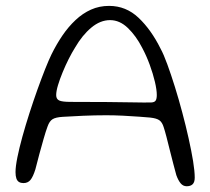

<svg xmlns="http://www.w3.org/2000/svg" viewBox="-20 -628 731 668"><path d="M629.5 20Q617 20 608.5 9.8Q600 -0.5 593.5 -18.5Q589 -35 582.8 -58.5Q576.5 -82 570.5 -106.8Q564.5 -131.5 559 -152.5Q553.5 -173.5 549.5 -185.5Q544.5 -202 535 -209.2Q525.5 -216.5 502 -219Q490.5 -220 464.5 -222Q438.5 -224 407.8 -225.5Q377 -227 350 -227Q310 -227 268.5 -225.2Q227 -223.5 198 -221.5Q173.5 -220 162.8 -213.2Q152 -206.5 145.5 -188Q139 -170.5 131.8 -145.2Q124.5 -120 117 -92.2Q109.5 -64.5 103 -38.5Q95 -13 86 -2Q77 9 61.5 9Q52.5 9 46.2 5.2Q40 1.5 37 -7Q34 -15.5 34 -29Q34 -48.5 40.5 -80.8Q47 -113 58 -152.8Q69 -192.5 82.5 -234.5Q96 -276.5 110.2 -316.2Q124.5 -356 137.2 -388Q150 -420 159 -438.5Q176.5 -474 197.2 -504.5Q218 -535 242.8 -558.2Q267.5 -581.5 296.5 -594.5Q325.5 -607.5 359.5 -607.5Q418.5 -607.5 462.2 -566Q506 -524.5 538.5 -459Q549.5 -439 562.2 -404Q575 -369 588.5 -325.8Q602 -282.5 614.2 -236.5Q626.5 -190.5 636.2 -146.8Q646 -103 651.8 -67.5Q657.5 -32 657.5 -10Q657.5 6 650.2 13Q643 20 629.5 20ZM506 -271.5Q517.5 -272 521.5 -278Q525.5 -284 525.5 -297.5Q525.5 -315.5 519 -343.2Q512.5 -371 501 -402.5Q489.5 -434 474.5 -462Q453.5 -503 425 -530.5Q396.5 -558 363 -558Q329 -558 297.8 -532Q266.5 -506 241.5 -463Q230.5 -445.5 219 -422.8Q207.5 -400 197.8 -376.2Q188 -352.5 181.8 -331.8Q175.5 -311 175.5 -297Q175.5 -283.5 185.8 -278.5Q196 -273.5 226 -273.5Q300.5 -273.5 354.2 -273Q408 -272.5 445.2 -271.8Q482.5 -271 506 -271.5Z"/></svg>

Font: Gluten Thin ExtraLight
Style: Regular
Weight: 250
Version: Version 1.300